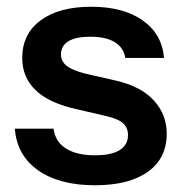

<svg xmlns="http://www.w3.org/2000/svg" viewBox="-20 -540 534 570"><path d="M262 10Q156 10 93 -34.5Q30 -79 24 -158H139Q144 -119 176 -99Q208 -79 262 -79Q311 -79 335.5 -94.5Q360 -110 360 -139Q360 -160 346 -173.5Q332 -187 293 -196L211 -215Q127 -233 86.5 -271.5Q46 -310 46 -368Q46 -439 100.5 -479.5Q155 -520 251 -520Q346 -520 403.5 -479.5Q461 -439 467 -368H352Q347 -399 320.5 -415Q294 -431 248 -431Q205 -431 183 -417.5Q161 -404 161 -378Q161 -358 178 -344.5Q195 -331 235 -321L323 -301Q398 -284 436.5 -242Q475 -200 475 -143Q475 -70 419 -30Q363 10 262 10Z"/></svg>

Font: Instrument Sans SemiBold
Style: Regular
Weight: 600
Designer: Rodrigo Fuenzalida
Foundry: fragTYPE
Version: Version 1.000;gftools[0.9.28]